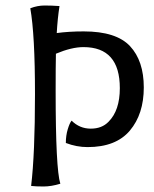

<svg xmlns="http://www.w3.org/2000/svg" viewBox="-20 -669 558 697"><path d="M93 6Q107 -111 107 -327Q107 -543 90 -639Q116 -649 142 -649Q168 -649 196 -647Q189 -602 186 -549Q230 -555 284 -555Q402 -555 452 -501.5Q502 -448 502 -351.5Q502 -255 451.5 -195Q401 -135 298 -135Q258 -135 219 -150Q219 -177 226 -200Q233 -223 240 -231Q269 -202 309.5 -202Q350 -202 374 -227Q415 -268 415 -349Q415 -498 283 -498Q240 -498 183 -474Q182 -429 182 -338Q182 -56 199 -2Q166 8 138 8Q110 8 93 6Z"/></svg>

Font: Port Lligat Sans
Style: Regular
Weight: 400
Designer: Dario Muhafara, Eduardo Rodriguez Tunni
Foundry: Tipo
Version: Version 1.002